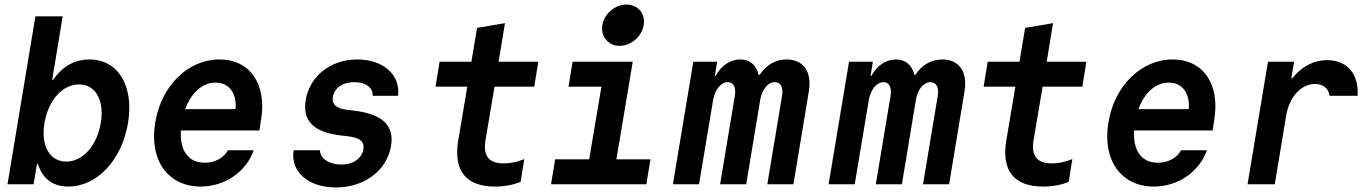

<svg xmlns="http://www.w3.org/2000/svg" viewBox="-20 -812 6040 846"><path d="M13 0H128L143 -90H147C167 -25 212 10 281 10C408 10 517 -107 544 -270C571 -433 501 -550 374 -550C309 -550 254 -519 214 -460H210L256 -740H136ZM272 -100C199 -100 159 -170 176 -270C193 -370 255 -440 328 -440C401 -440 441 -370 424 -270C407 -170 345 -100 272 -100Z M777 -237H1123L1130 -282C1157 -441 1082 -550 947 -550C809 -550 691 -435 664 -273C636 -108 719 10 864 10C970 10 1064 -54 1098 -150H984C966 -116 927 -95 882 -95C809 -95 772 -149 777 -237ZM930 -448C989 -448 1024 -402 1018 -331H796C823 -404 872 -448 930 -448Z M1274 -150C1258 -56 1338 14 1460 14C1586 14 1685 -61 1703 -169C1718 -260 1665 -310 1536 -325L1510 -328C1461 -334 1441 -352 1447 -386C1454 -425 1490 -450 1541 -450C1591 -450 1624 -426 1622 -390H1734C1745 -482 1669 -550 1555 -550C1436 -550 1345 -477 1327 -371C1312 -279 1362 -229 1483 -215L1509 -212C1565 -206 1587 -189 1581 -154C1574 -113 1536 -87 1484 -87C1430 -87 1390 -114 1390 -150Z M2119 -193 2159 -430H2334L2352 -540H2177L2205 -710L2082 -689L2057 -540H1917L1899 -430H2039L1999 -193C1977 -60 2033 10 2161 10C2202 10 2242 3 2274 -11L2290 -111C2259 -98 2228 -92 2200 -92C2134 -92 2108 -125 2119 -193Z M2408 0H2828L2846 -110H2696L2768 -540H2503L2485 -430H2630L2576 -110H2426ZM2634 -701C2626 -651 2660 -610 2710 -610C2761 -610 2808 -651 2816 -701C2825 -752 2791 -792 2740 -792C2690 -792 2643 -752 2634 -701Z M2945 0H3060L3122 -370C3130 -417 3156 -450 3187 -450C3212 -450 3224 -427 3218 -390L3153 0H3268L3330 -374C3338 -419 3364 -450 3394 -450C3420 -450 3432 -427 3426 -390L3361 0H3476L3544 -410C3558 -495 3521 -550 3446 -550C3398 -550 3357 -527 3327 -482H3323C3312 -526 3284 -550 3242 -550C3198 -550 3157 -523 3134 -478H3130L3140 -540H3035Z M3631 0H3746L3808 -370C3816 -417 3842 -450 3873 -450C3898 -450 3910 -427 3904 -390L3839 0H3954L4016 -374C4024 -419 4050 -450 4080 -450C4106 -450 4118 -427 4112 -390L4047 0H4162L4230 -410C4244 -495 4207 -550 4132 -550C4084 -550 4043 -527 4013 -482H4009C3998 -526 3970 -550 3928 -550C3884 -550 3843 -523 3820 -478H3816L3826 -540H3721Z M4534 -193 4574 -430H4749L4767 -540H4592L4620 -710L4497 -689L4472 -540H4332L4314 -430H4454L4414 -193C4392 -60 4448 10 4576 10C4617 10 4657 3 4689 -11L4705 -111C4674 -98 4643 -92 4615 -92C4549 -92 4523 -125 4534 -193Z M4977 -237H5323L5330 -282C5357 -441 5282 -550 5147 -550C5009 -550 4891 -435 4864 -273C4836 -108 4919 10 5064 10C5170 10 5264 -54 5298 -150H5184C5166 -116 5127 -95 5082 -95C5009 -95 4972 -149 4977 -237ZM5130 -448C5189 -448 5224 -402 5218 -331H4996C5023 -404 5072 -448 5130 -448Z M5597 0 5647 -302C5661 -385 5713 -442 5774 -442C5810 -442 5835 -422 5838 -390H5962C5968 -486 5916 -547 5828 -547C5768 -547 5714 -518 5674 -467H5670L5682 -540H5567L5477 0Z"/></svg>

Font: CommitMono
Style: Bold Italic
Weight: 700
Monospace: yes
Designer: Eigil Nikolajsen
Foundry: Eigil Nikolajsen
Version: Version 1.143